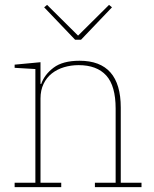

<svg xmlns="http://www.w3.org/2000/svg" viewBox="-20 -767 630 787"><path d="M40 -18H125V-484L40 -489V-502L146 -512V-423H149Q162 -461 199.5 -489.5Q237 -518 306 -518Q475 -518 475 -326V-18H560V0H369V-18H454V-322Q454 -415 415.5 -457.5Q377 -500 302 -500Q271 -500 242.5 -491.5Q214 -483 192.5 -466Q171 -449 158.5 -423Q146 -397 146 -363V-18H231V0H40ZM161 -737 173 -747 300 -621 427 -747 439 -737 312 -604H288Z"/></svg>

Font: IBM Plex Serif Thin
Style: Regular
Weight: 100
Designer: Mike Abbink, Paul van der Laan, Pieter van Rosmalen
Foundry: Bold Monday
Version: Version 3.001